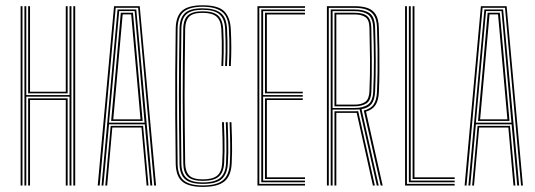

<svg xmlns="http://www.w3.org/2000/svg" viewBox="-20 -720 2076 745"><path d="M74.8 0V-696H82V-351.2H249.8V-696H257.2V0H249.8V-345H82V0ZM89.2 0V-338.5H242.5V0H235.2V-332H96.5V0ZM60 0V-696H67.2V0ZM264.5 0V-696H271.8V0ZM89.2 -357.8V-696H96.5V-364H235.2V-696H242.5V-357.8Z M359.2 0 422.5 -696H522.2L585.5 0H578.2L516 -689.8H429L366.8 0ZM388.5 0 409.5 -231.5H535.2L556.2 0H549L529 -225.2H415.8L395.8 0ZM374 0 436 -683.2H508.8L571 0H563.5L541.8 -237.5H403L381.2 0ZM403 -244H541L523.5 -440.5L502.5 -677H442.5L421 -440.5ZM411.2 -250.8 428.5 -440.5 448.8 -670.5H496L516.5 -440.5L533.5 -250.8ZM419.5 -257H525.2L509 -440.5L489 -664.2H456L436 -440.5Z M767 5.2Q711.2 5.2 686.9 -15.9Q662.5 -37 661.8 -86Q660.5 -186.2 660 -269.5Q659.5 -352.8 660 -433.8Q660.5 -514.8 661.8 -608.5Q662.5 -657 686.5 -678.2Q710.5 -699.5 766 -699.5Q826.5 -699.5 849.9 -676.4Q873.2 -653.2 875.5 -607Q876.5 -587.8 877 -570.1Q877.5 -552.5 877.5 -535.4Q877.5 -518.2 877 -500.8Q876.5 -483.2 875.5 -464H868.2Q869.5 -492.2 869.9 -515.9Q870.2 -539.5 869.9 -562Q869.5 -584.5 868 -609.2Q865.5 -657 840 -675.4Q814.5 -693.8 766 -693.8Q717 -693.8 693.4 -674.9Q669.8 -656 669 -608.2Q667.8 -511.8 667.2 -429Q666.8 -346.2 667.4 -263.5Q668 -180.8 669.2 -84.5Q669.8 -40 692.6 -20.2Q715.5 -0.5 767 -0.5Q820.5 -0.5 844.9 -20.5Q869.2 -40.5 871.8 -86.5Q873.8 -118.8 873.2 -158.6Q872.8 -198.5 870.8 -245.8H878Q879.5 -210.8 880.1 -183.4Q880.8 -156 880.5 -132.6Q880.2 -109.2 879 -86Q876.5 -37 850.5 -15.9Q824.5 5.2 767 5.2ZM767 -6.5Q718.8 -6.5 697.9 -25Q677 -43.5 676.5 -86Q675.5 -165.2 674.9 -230.5Q674.2 -295.8 674.2 -355.2Q674.2 -414.8 674.9 -476Q675.5 -537.2 676.5 -608.5Q677 -648.8 696.6 -668.2Q716.2 -687.8 766 -687.8Q811.2 -687.8 835 -670.6Q858.8 -653.5 861 -607.5Q862.2 -582.5 862.6 -559Q863 -535.5 862.5 -512.1Q862 -488.8 860.8 -464H853.5Q855 -493 855.4 -515.9Q855.8 -538.8 855.2 -560.5Q854.8 -582.2 853.5 -607.8Q851.8 -647.5 831.2 -664.8Q810.8 -682 766 -682Q722.8 -682 703.5 -664.9Q684.2 -647.8 683.8 -608.2Q682.5 -516.8 682 -433.4Q681.5 -350 682 -265.5Q682.5 -181 683.8 -86Q684.2 -46.5 703.8 -29.4Q723.2 -12.2 767 -12.2Q812.8 -12.2 833.9 -29.5Q855 -46.8 857 -86Q858.2 -111 858.5 -134.1Q858.8 -157.2 858.1 -183.9Q857.5 -210.5 856.2 -245.8H863.5Q865 -202.5 865.5 -175.8Q866 -149 865.8 -129.1Q865.5 -109.2 864.2 -86.2Q862.2 -46.5 841.5 -26.5Q820.8 -6.5 767 -6.5ZM767 -18.2Q726 -18.2 708.9 -34.2Q691.8 -50.2 691.2 -85Q690.2 -160 689.6 -224Q689 -288 689 -348.2Q689 -408.5 689.5 -471.8Q690 -535 691 -608.2Q691.5 -644.8 709.1 -660.5Q726.8 -676.2 766 -676.2Q807.5 -676.2 825.9 -660Q844.2 -643.8 846.2 -605.2Q847.5 -580.2 847.9 -558.1Q848.2 -536 847.9 -513.4Q847.5 -490.8 846.2 -464H839Q840.2 -492 840.6 -514.8Q841 -537.5 840.6 -559.5Q840.2 -581.5 838.8 -607.5Q837 -641 820 -655.6Q803 -670.2 766 -670.2Q727.8 -670.2 713.4 -654.5Q699 -638.8 698.5 -607.5Q697.5 -532.8 696.9 -469.9Q696.2 -407 696.2 -347.9Q696.2 -288.8 696.9 -225.5Q697.5 -162.2 698.5 -86.8Q699 -55.5 713.6 -39.8Q728.2 -24 767 -24Q805.5 -24 823 -38.8Q840.5 -53.5 842.2 -87.5Q843.5 -110.2 843.9 -131Q844.2 -151.8 843.6 -178.6Q843 -205.5 841.5 -245.8H848.8Q850.2 -210.5 850.9 -183.9Q851.5 -157.2 851.2 -134.6Q851 -112 849.8 -88.5Q847.8 -50.8 828.6 -34.5Q809.5 -18.2 767 -18.2Z M979 0V-696H1163.5V-689.5H986.2V-6.5H1163.5V0ZM1008.2 -25.5V-338.5H1154.8V-332H1015.5V-32H1163.5V-25.5ZM993.8 -12.8V-683.2H1163.5V-676.8H1001V-351.2H1154.8V-345H1001V-19.2H1163.5V-12.8ZM1008.2 -357.8V-670.5H1163.5V-664H1015.5V-364H1154.8V-357.8Z M1248.5 0V-696H1356Q1386 -696 1406.5 -688.8Q1427 -681.5 1438 -663.6Q1449 -645.8 1450 -613.5Q1451.2 -571.8 1451.9 -529.5Q1452.5 -487.2 1452.2 -445.8Q1452 -404.2 1450.2 -364.5Q1449 -331.5 1437.4 -313Q1425.8 -294.5 1400.2 -286.8L1464.8 0H1457.2L1391.5 -291.2Q1418.2 -297.5 1429.9 -314.8Q1441.5 -332 1442.8 -364.2Q1444.5 -405 1445 -445.2Q1445.5 -485.5 1445 -527.4Q1444.5 -569.2 1442.8 -614.5Q1441.8 -642.5 1431.9 -658.9Q1422 -675.2 1403.1 -682.4Q1384.2 -689.5 1356 -689.5H1255.8V0ZM1277.8 0V-288.2H1354.8Q1359 -288.2 1362.9 -288.4Q1366.8 -288.5 1369.8 -288.8L1434.5 0H1427L1364 -282Q1361.8 -282 1359.4 -282Q1357 -282 1354.8 -282H1285V0ZM1263.2 0V-683.2H1356Q1392 -683.2 1413.1 -669.4Q1434.2 -655.5 1435.5 -613.2Q1437.5 -546.2 1437.9 -483.6Q1438.2 -421 1435.5 -365Q1434 -332.5 1421.6 -316.6Q1409.2 -300.8 1382.8 -296.5L1449.5 0H1442L1375.5 -295.5Q1370.8 -295.2 1365.9 -295Q1361 -294.8 1355.2 -294.8H1270.5V0ZM1270.5 -301H1355.2Q1388.8 -301 1407.6 -314.2Q1426.5 -327.5 1428.2 -365.2Q1431 -424.5 1430.9 -485.6Q1430.8 -546.8 1428 -613.2Q1426.5 -650.5 1408 -663.6Q1389.5 -676.8 1356 -676.8H1270.5ZM1277.8 -307.5V-670.5H1356Q1390 -670.5 1405.1 -657.2Q1420.2 -644 1420.8 -612.5Q1422 -555.8 1422.6 -490.8Q1423.2 -425.8 1421 -366Q1419.8 -330.5 1402.1 -319Q1384.5 -307.5 1355.2 -307.5ZM1285 -314H1355.2Q1382.5 -314 1397.4 -324.8Q1412.2 -335.5 1413.5 -366Q1416.2 -427.2 1415.8 -488.2Q1415.2 -549.2 1413.5 -612.5Q1412.8 -643.5 1397.5 -653.8Q1382.2 -664 1356 -664H1285Z M1551.8 0V-696H1559V-6.5H1744.2V0ZM1566.5 -12.8V-696H1573.8V-19.2H1744.2V-12.8ZM1581 -25.5V-696H1588.2V-32H1744.2V-25.5Z M1782.8 0 1846 -696H1945.8L2009 0H2001.8L1939.5 -689.8H1852.5L1790.2 0ZM1812 0 1833 -231.5H1958.8L1979.8 0H1972.5L1952.5 -225.2H1839.2L1819.2 0ZM1797.5 0 1859.5 -683.2H1932.2L1994.5 0H1987L1965.2 -237.5H1826.5L1804.8 0ZM1826.5 -244H1964.5L1947 -440.5L1926 -677H1866L1844.5 -440.5ZM1834.8 -250.8 1852 -440.5 1872.2 -670.5H1919.5L1940 -440.5L1957 -250.8ZM1843 -257H1948.8L1932.5 -440.5L1912.5 -664.2H1879.5L1859.5 -440.5Z"/></svg>

Font: Big Shoulders Inline Text SC Thin
Style: Regular
Weight: 100
Designer: Patric King
Foundry: XO Type Co
Version: Version 2.002